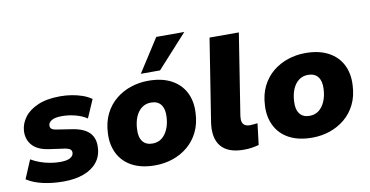

<svg xmlns="http://www.w3.org/2000/svg" viewBox="-74 -968 2275 1181"><g transform="rotate(-10 1063.0 -377.5)"><path d="M239 11Q169 11 109.5 -2.5Q50 -16 9 -43L58 -159Q83 -144 113.5 -133Q144 -122 176 -116.5Q208 -111 237 -111Q281 -111 301 -123Q321 -135 322 -153Q323 -167 313.5 -175Q304 -183 280 -187L181 -201Q113 -211 80.5 -247.5Q48 -284 51 -338Q54 -383 83 -422Q112 -461 168 -485Q224 -509 308 -509Q343 -509 377.5 -503.5Q412 -498 444 -487Q476 -476 501 -458L452 -345Q420 -366 378.5 -376.5Q337 -387 298 -387Q253 -387 232.5 -374.5Q212 -362 211 -344Q210 -331 218.5 -323Q227 -315 247 -312L343 -297Q418 -286 451.5 -251Q485 -216 481 -158Q479 -105 448 -66.5Q417 -28 363 -8.5Q309 11 239 11Z M810 11Q726 11 668 -19.5Q610 -50 581.5 -106Q553 -162 557 -234Q560 -302 585.5 -353.5Q611 -405 653 -439.5Q695 -474 747.5 -491.5Q800 -509 857 -509Q942 -509 1000 -478Q1058 -447 1086 -392Q1114 -337 1110 -264Q1107 -196 1081.5 -144.5Q1056 -93 1014 -58.5Q972 -24 920 -6.5Q868 11 810 11ZM817 -124Q851 -124 875 -142.5Q899 -161 913.5 -194.5Q928 -228 930 -271Q933 -320 912.5 -347Q892 -374 850 -374Q817 -374 792.5 -355.5Q768 -337 754 -304Q740 -271 738 -227Q735 -178 755.5 -151Q776 -124 817 -124ZM820 -559 953 -766H1128L940 -559Z M1364 11Q1265 11 1222 -41Q1179 -93 1194 -192L1275 -705H1458L1378 -197Q1375 -175 1379 -160.5Q1383 -146 1395 -138.5Q1407 -131 1427 -131Q1439 -131 1450.5 -132.5Q1462 -134 1474 -135L1458 -2Q1436 4 1413.5 7.5Q1391 11 1364 11Z M1791 11Q1707 11 1649 -19.5Q1591 -50 1562.5 -106Q1534 -162 1538 -234Q1541 -302 1566.5 -353.5Q1592 -405 1634 -439.5Q1676 -474 1728.5 -491.5Q1781 -509 1838 -509Q1923 -509 1981 -478Q2039 -447 2067 -392Q2095 -337 2091 -264Q2088 -196 2062.5 -144.5Q2037 -93 1995 -58.5Q1953 -24 1901 -6.5Q1849 11 1791 11ZM1798 -124Q1832 -124 1856 -142.5Q1880 -161 1894.5 -194.5Q1909 -228 1911 -271Q1914 -320 1893.5 -347Q1873 -374 1831 -374Q1798 -374 1773.5 -355.5Q1749 -337 1735 -304Q1721 -271 1719 -227Q1716 -178 1736.5 -151Q1757 -124 1798 -124Z"/></g></svg>

Font: Nunito Sans 10pt Black
Style: Italic
Weight: 900
Italic angle: -9°
Designer: Vernon Adams
Foundry: Vernon Adams
Version: Version 3.101;gftools[0.9.27]